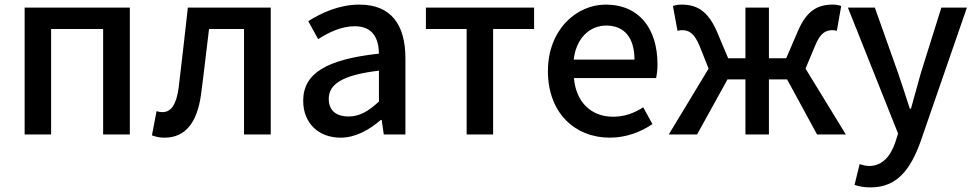

<svg xmlns="http://www.w3.org/2000/svg" viewBox="-20 -584 4233 834"><path d="M87 0H202V-458H428V0H544V-551H87Z M695 14C784 14 836 -50 853 -172C866 -268 876 -363 888 -458H1040V0H1156V-551H796C783 -435 770 -318 756 -203C746 -128 722 -97 686 -97C676 -97 668 -99 660 -101L640 4C657 10 673 14 695 14Z M1459 14C1525 14 1584 -20 1634 -63H1638L1647 0H1741V-331C1741 -478 1678 -564 1541 -564C1453 -564 1376 -528 1319 -492L1362 -414C1409 -444 1463 -470 1521 -470C1602 -470 1625 -414 1626 -351C1397 -326 1297 -265 1297 -146C1297 -49 1364 14 1459 14ZM1494 -78C1445 -78 1408 -100 1408 -155C1408 -216 1463 -258 1626 -277V-143C1581 -101 1542 -78 1494 -78Z M2007 0H2122V-458H2300V-551H1830V-458H2007Z M2629 14C2700 14 2764 -11 2814 -45L2774 -118C2734 -92 2692 -77 2643 -77C2548 -77 2482 -140 2473 -245H2830C2833 -259 2836 -281 2836 -304C2836 -459 2757 -564 2611 -564C2483 -564 2360 -454 2360 -275C2360 -93 2478 14 2629 14ZM2472 -325C2483 -421 2544 -473 2613 -473C2693 -473 2736 -419 2736 -325Z M2885 0H3008L3140 -239H3218V0H3320V-239H3399L3529 0H3654L3479 -286L3520 -384C3543 -442 3568 -453 3596 -453C3604 -453 3608 -452 3615 -450L3634 -558C3624 -562 3611 -564 3598 -564C3532 -564 3484 -539 3445 -447L3395 -331H3320V-551H3218V-331H3143L3094 -447C3054 -539 3005 -564 2940 -564C2927 -564 2914 -562 2903 -558L2923 -450C2930 -452 2935 -453 2942 -453C2971 -453 2995 -442 3019 -384L3058 -286Z M3762 230C3877 230 3935 151 3978 33L4180 -551H4069L3980 -267C3966 -217 3951 -163 3937 -112H3932C3915 -164 3898 -218 3881 -267L3780 -551H3663L3881 -4L3869 34C3849 93 3814 137 3755 137C3740 137 3724 132 3714 129L3692 219C3711 226 3733 230 3762 230Z"/></svg>

Font: Noto Sans CJK HK Medium
Style: Regular
Weight: 500
Designer: Ryoko NISHIZUKA 西塚涼子 (kana, bopomofo & ideographs); Paul D. Hunt (Latin, Greek & Cyrillic); Sandoll Communications 산돌커뮤니
Foundry: Adobe
Version: Version 2.004;hotconv 1.0.118;makeotfexe 2.5.65603